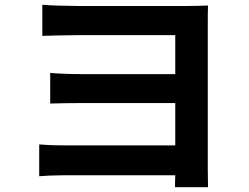

<svg xmlns="http://www.w3.org/2000/svg" viewBox="-20 -746 1040 803"><path d="M849 -642C849 -670 849 -707 850 -723C830 -722 793 -721 763 -721H308C262 -721 190 -723 157 -726V-596C188 -597 262 -599 308 -599H713V-436H322C276 -436 223 -438 190 -441V-313C218 -314 276 -315 322 -315H713V-138H247C202 -138 164 -140 144 -142V-9C165 -11 210 -13 246 -13H713C712 6 712 25 712 37H850C850 17 849 -17 849 -38Z"/></svg>

Font: Noto Sans CJK KR Bold
Style: Regular
Weight: 700
Designer: Ryoko NISHIZUKA (kana & ideographs); Paul D. Hunt (Latin, Greek & Cyrillic); Wenlong ZHANG (bopomofo); Sandoll Communica
Foundry: Adobe Systems Incorporated
Version: Version 1.004;PS 1.004;hotconv 1.0.82;makeotf.lib2.5.63406